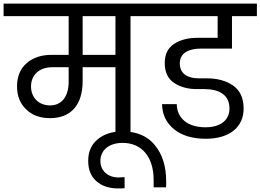

<svg xmlns="http://www.w3.org/2000/svg" viewBox="-47 -760 1453 1071"><path d="M-27 -740V-670H336V-454H241C184 -454 138 -439 102 -408C66 -377 48 -333 48 -278C48 -225 65 -182 99 -150C132 -117 177 -101 232 -101C349 -101 414 -175 414 -308V-385H597V0H681V-670H812V-740ZM414 -670H597V-454H414ZM126 -278C126 -343 174 -385 243 -385H336V-304C336 -221 297 -172 232 -172C171 -172 126 -214 126 -278Z M491 251C522 278 562 291 610 291C627 291 639 291 648 290V228C632 229 621 230 615 230C556 230 513 194 513 138C513 77 562 37 637 37C742 37 810 113 810 244V285H879C880 278 880 267 880 252C880 168 859 101 817 50C775 -2 715 -27 636 -27C579 -27 532 -12 497 18C462 47 445 87 445 137C445 186 460 224 491 251Z M759 -740V-670H1167V-549H1053C1002 -549 959 -538 924 -515C889 -492 872 -457 872 -408C872 -357 890 -320 925 -297C960 -274 1002 -263 1052 -263H1093C1174 -263 1233 -232 1233 -155C1233 -92 1186 -50 1099 -50C998 -50 940 -102 939 -179H857C858 -120 881 -74 924 -39C967 -4 1026 14 1101 14C1236 14 1312 -53 1312 -154C1312 -213 1292 -256 1253 -283C1214 -310 1165 -323 1107 -323H1062C999 -323 956 -349 956 -406C956 -467 1009 -489 1076 -489H1247V-670H1386V-740Z"/></svg>

Font: Poppins
Style: Regular
Weight: 400
Designer: Ninad Kale (Devanagari), Jonny Pinhorn (Latin)
Foundry: Indian Type Foundry
Version: 4.004